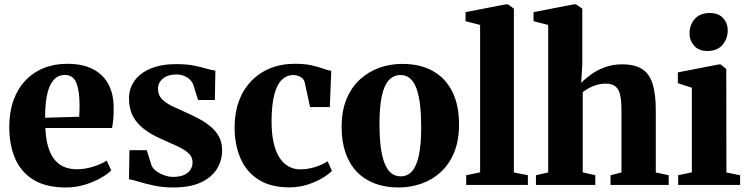

<svg xmlns="http://www.w3.org/2000/svg" viewBox="-20 -838 3387 870"><path d="M279 11.5Q189 11.5 132.2 -23Q75.5 -57.5 48.8 -119.2Q22 -181 22 -263Q22 -330 41 -383Q60 -436 95 -473Q130 -510 178.2 -529.5Q226.5 -549 285 -549Q385 -549 439.2 -498.2Q493.5 -447.5 495 -354.5Q495.5 -321 493.2 -297Q491 -273 487.5 -258H185.5Q187.5 -210.5 197.5 -175.5Q207.5 -140.5 225.2 -117.2Q243 -94 269 -82.5Q295 -71 329.5 -71Q364.5 -71 403 -83Q441.5 -95 463.5 -110.5L484 -66Q469 -50 437.5 -32Q406 -14 364.8 -1.2Q323.5 11.5 279 11.5ZM184.5 -304.5 339 -309Q339.5 -322 340 -334.5Q340.5 -347 340.5 -360Q340.5 -425.5 326.2 -462Q312 -498.5 272.5 -498.5Q254 -498.5 238.2 -488.8Q222.5 -479 210.2 -457Q198 -435 191.2 -397.8Q184.5 -360.5 184.5 -304.5Z M764.5 11.5Q719 11.5 679.8 3.2Q640.5 -5 611.2 -14Q582 -23 564.5 -26L566.5 -157.5H645L667 -87.5Q673.5 -73 689.8 -61.5Q706 -50 726 -43.2Q746 -36.5 764 -36.5Q794 -36.5 813.5 -45Q833 -53.5 842.8 -68.8Q852.5 -84 852.5 -102.5Q852.5 -127 834.2 -143.8Q816 -160.5 783 -175.8Q750 -191 706 -210.5Q666 -228.5 633.8 -252.5Q601.5 -276.5 583 -310.5Q564.5 -344.5 564.5 -392.5Q564.5 -437 589.5 -472Q614.5 -507 662.5 -527.2Q710.5 -547.5 778.5 -547.5Q826 -547.5 859.2 -540.8Q892.5 -534 915.8 -527Q939 -520 956 -518L953.5 -385H877.5L856.5 -452Q851.5 -467 840 -477.8Q828.5 -488.5 813 -494.5Q797.5 -500.5 779 -500.5Q754.5 -500.5 735.8 -492.5Q717 -484.5 706.5 -469.8Q696 -455 696 -435Q696 -407 713.8 -389Q731.5 -371 760.2 -357.2Q789 -343.5 821.5 -329Q852 -315.5 881.5 -299.8Q911 -284 934.8 -264.2Q958.5 -244.5 972.5 -218.2Q986.5 -192 986.5 -156.5Q986.5 -111 963 -72.8Q939.5 -34.5 890.5 -11.5Q841.5 11.5 764.5 11.5Z M1291 11Q1206.5 11 1151.5 -24Q1096.5 -59 1069.8 -120.5Q1043 -182 1043 -261Q1043 -326 1062.2 -379Q1081.5 -432 1117.8 -470Q1154 -508 1204.2 -528.5Q1254.5 -549 1316.5 -549Q1361 -549 1391.8 -542Q1422.5 -535 1443.8 -527.2Q1465 -519.5 1481 -517L1474.5 -353H1385L1361 -463.5Q1359 -474.5 1351 -482.2Q1343 -490 1332.2 -494Q1321.5 -498 1309.5 -498Q1280 -498 1258 -477.5Q1236 -457 1223.5 -411.5Q1211 -366 1210.5 -290Q1210.5 -233.5 1219.8 -192Q1229 -150.5 1246.5 -123.8Q1264 -97 1288 -83.8Q1312 -70.5 1341 -70.5Q1365 -70.5 1387.8 -75.8Q1410.5 -81 1430.2 -89.2Q1450 -97.5 1464.5 -107.5L1484 -64Q1471 -49.5 1442.2 -32Q1413.5 -14.5 1374.5 -1.8Q1335.5 11 1291 11Z M1528 -262Q1528 -335.5 1550.2 -389.2Q1572.5 -443 1611.2 -478.2Q1650 -513.5 1699.2 -531Q1748.5 -548.5 1802.5 -548.5Q1884 -548.5 1941.5 -516.2Q1999 -484 2029.5 -422.8Q2060 -361.5 2060 -274.5Q2060 -200.5 2037.5 -146.5Q2015 -92.5 1976.5 -57.5Q1938 -22.5 1888.5 -5.5Q1839 11.5 1785 11.5Q1725 11.5 1677.5 -6.8Q1630 -25 1596.5 -60Q1563 -95 1545.5 -146Q1528 -197 1528 -262ZM1796 -39Q1827 -39 1847.5 -62.5Q1868 -86 1878.2 -135Q1888.5 -184 1888.5 -260.5Q1888.5 -315 1883.8 -359Q1879 -403 1868.2 -434Q1857.5 -465 1839.5 -481.5Q1821.5 -498 1795 -498Q1763 -498 1741.8 -474.8Q1720.5 -451.5 1710 -402.5Q1699.5 -353.5 1699.5 -275.5Q1699.5 -221 1704.5 -177.5Q1709.5 -134 1720.8 -103Q1732 -72 1750.2 -55.5Q1768.5 -39 1796 -39Z M2155.5 -57V-725L2089.5 -742V-783L2272.5 -818.5H2281.5L2308.5 -798.5V-56.5L2372 -44V0H2092.5V-44Z M2464 -56.5V-725L2397.5 -742V-783L2580.5 -818.5H2590L2618.5 -798.5V-544.5L2613.5 -462.5Q2631.5 -481.5 2658.8 -501Q2686 -520.5 2721.5 -533.5Q2757 -546.5 2798.5 -546.5Q2856.5 -546.5 2889.8 -525Q2923 -503.5 2937.2 -457.5Q2951.5 -411.5 2951.5 -339V-56.5L3010 -44V0H2746.5V-44L2796 -56.5V-338.5Q2796 -380 2790.2 -406.8Q2784.5 -433.5 2769 -446.2Q2753.5 -459 2724.5 -459Q2703.5 -459 2684.2 -453.5Q2665 -448 2649 -439Q2633 -430 2620.5 -420.5V-57L2677.5 -44V0H2408.5V-44Z M3053 0V-44L3115 -57V-440.5L3051.5 -461V-510L3236.5 -546H3245.5L3271 -525.5L3271.5 -56.5L3333.5 -44V0ZM3185 -607Q3146 -607 3125.2 -631Q3104.5 -655 3104.5 -686.5Q3104.5 -725 3128 -752Q3151.5 -779 3196 -779H3197Q3236 -779 3256.8 -755.8Q3277.5 -732.5 3277.5 -700.5Q3277.5 -662.5 3254 -634.8Q3230.5 -607 3186 -607Z"/></svg>

Font: Merriweather 72pt ExtraBold
Style: Regular
Weight: 800
Version: Version 2.100